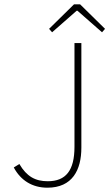

<svg xmlns="http://www.w3.org/2000/svg" viewBox="-20 -860 508 892"><path d="M200 12C316 12 358 -70 358 -174V-660H326V-178C326 -68 286 -18 202 -18C144 -18 104 -40 70 -98L44 -82C76 -22 130 12 200 12ZM222 -710 336 -810H340L454 -710L468 -726L352 -840H324L208 -726Z"/></svg>

Font: Source Sans Pro ExtraLight
Style: Regular
Weight: 200
Designer: Paul D. Hunt
Foundry: Adobe Systems Incorporated
Version: Version 3.006;hotconv 1.0.111;makeotfexe 2.5.65597